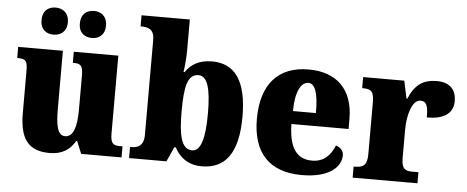

<svg xmlns="http://www.w3.org/2000/svg" viewBox="-51 -885 2474 1018"><g transform="rotate(5 1186.0 -375.5)"><path d="M413 -617C445 -617 481 -636 481 -688C481 -742 445 -761 413 -761C376 -761 342 -742 342 -688C342 -636 376 -617 413 -617ZM207 -617C242 -617 278 -636 278 -688C278 -742 242 -761 207 -761C172 -761 138 -742 138 -688C138 -636 172 -617 207 -617ZM241 10C308 10 350 -18 377 -66H382L409 0H624V-59H612C580 -59 560 -63 560 -120V-536H323V-477H327C359 -477 377 -472 377 -417V-233C377 -142 360 -86 316 -86C275 -86 265 -139 265 -230V-536H27V-477H30C78 -477 82 -462 82 -405V-189C82 -55 126 10 241 10Z M1051 10C1176 10 1244 -76 1244 -271C1244 -464 1178 -549 1058 -549C987 -549 944 -519 918 -480H912C917 -512 921 -560 921 -597V-760H664V-701H668C707 -701 737 -690 737 -635V-129C737 -68 701 -59 670 -59H664V0H863L898 -78H906C933 -26 979 10 1051 10ZM994 -70C936 -70 920 -142 920 -271C920 -405 935 -470 993 -470C1040 -470 1060 -405 1060 -272C1060 -142 1040 -70 994 -70Z M1584 10C1735 10 1792 -55 1792 -113C1792 -138 1774 -155 1751 -162C1730 -110 1695 -71 1631 -71C1550 -71 1508 -128 1506 -255H1810V-309C1810 -467 1720 -551 1572 -551C1413 -551 1321 -454 1321 -266C1321 -91 1406 10 1584 10ZM1630 -324H1508C1508 -425 1537 -480 1577 -480C1614 -480 1631 -424 1630 -324Z M1854 0H2199V-59H2166C2131 -59 2109 -67 2109 -126V-278C2109 -356 2133 -438 2177 -438C2212 -438 2218 -407 2218 -352C2301 -352 2358 -380 2358 -452C2358 -507 2328 -549 2255 -549C2181 -549 2138 -518 2106 -442H2102L2082 -536H1863V-477H1867C1908 -477 1926 -468 1926 -409V-131C1926 -68 1901 -59 1859 -59H1854Z"/></g></svg>

Font: Noto Serif Tamil SemiCondensed Black
Style: Italic
Weight: 900
Width: 4
Italic angle: -12°
Designer: Indian Type Foundry, Tom Grace, and the Monotype Design Team
Foundry: Monotype Imaging Inc.
Version: Version 2.003